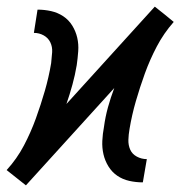

<svg xmlns="http://www.w3.org/2000/svg" viewBox="-35 -549 555 578"><path d="M43 9 14 -14 -15 -37Q16 -71 37 -111Q58 -151 73 -192.5Q88 -234 100 -275.5Q112 -317 119 -359Q121 -376 122 -392Q123 -408 116.5 -421.5Q110 -435 96.5 -442.5Q83 -450 67 -450L78 -520Q99 -520 119 -515.5Q139 -511 155.5 -500Q172 -489 182.5 -472Q193 -455 197.5 -435.5Q202 -416 200.5 -395Q199 -374 196 -353Q191 -323 183 -294Q175 -265 165 -236L431 -529L460 -506L488 -483Q458 -449 437 -409Q416 -369 401 -327.5Q386 -286 374 -244.5Q362 -203 355 -161Q352 -144 351.5 -128Q351 -112 357 -98.5Q363 -85 377 -77.5Q391 -70 407 -70L395 0Q374 0 354 -4.5Q334 -9 318 -20Q302 -31 291.5 -48Q281 -65 276.5 -84.5Q272 -104 273 -125Q274 -146 278 -167Q282 -197 290 -226Q298 -255 309 -284Z"/></svg>

Font: Iosevka SS04
Style: Italic
Weight: 400
Italic angle: -9°
Monospace: yes
Designer: Belleve Invis
Foundry: Belleve Invis
Version: Version 19.0.0; ttfautohint (v1.8.4)